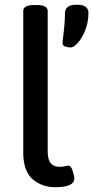

<svg xmlns="http://www.w3.org/2000/svg" viewBox="-20 -774 389 801"><path d="M77 -138V-728Q77 -753 122 -753H133Q179 -753 179 -728V-143Q179 -107 192 -92.5Q205 -78 228 -78Q242 -78 251.5 -80.5Q261 -83 266 -83Q276 -83 283 -61.5Q290 -40 290 -29Q290 7 210 7Q155 7 116 -26.5Q77 -60 77 -138ZM241 -593Q241 -603 245 -633Q246 -642 248.5 -667Q251 -692 251 -719Q251 -735 262 -744.5Q273 -754 294 -754H306Q327 -754 338 -745Q349 -736 349 -721Q349 -682 336 -649Q323 -616 305.5 -596Q288 -576 275 -576Q263 -576 252 -580Q241 -584 241 -593Z"/></svg>

Font: Asap-Medium
Style: Regular
Weight: 500
Designer: Pablo Cosgaya
Foundry: Omnibus-Type
Version: Version 2.000; ttfautohint (v1.8)